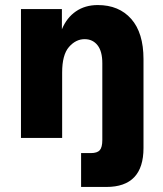

<svg xmlns="http://www.w3.org/2000/svg" viewBox="-20 -546 646 760"><path d="M301 194V60H339Q365 60 375 48.5Q385 37 385 8V-296Q385 -343 366 -367Q347 -391 315 -391Q280 -391 253 -360Q226 -329 226 -259V0H63V-510H225V-430Q244 -476 280.5 -501Q317 -526 367 -526Q451 -526 499.5 -471Q548 -416 548 -312V40Q548 194 401 194Z"/></svg>

Font: Wix Madefor Text ExtraBold
Style: Regular
Weight: 800
Designer: Dalton Maag Ltd
Foundry: Dalton Maag Ltd
Version: Version 3.100